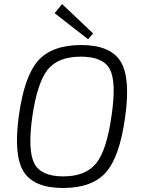

<svg xmlns="http://www.w3.org/2000/svg" viewBox="-20 -927 704 959"><path d="M445 -760 420 -731 253 -861 290 -907ZM386 -702Q531 -702 582 -620.5Q633 -539 605 -342Q578 -144 509 -66Q440 12 295 12Q150 12 98.5 -69Q47 -150 74 -348Q101 -545 170 -623.5Q239 -702 386 -702ZM384 -644Q270 -644 218 -579Q166 -514 141 -342Q118 -175 151.5 -110.5Q185 -46 296 -46Q408 -46 460.5 -111.5Q513 -177 537 -348Q562 -517 529 -580.5Q496 -644 384 -644Z"/></svg>

Font: Exo 2.0 Light
Style: Italic
Weight: 300
Italic angle: -8°
Designer: Natanael Gama
Version: Version 1.001;PS 001.001;hotconv 1.0.70;makeotf.lib2.5.58329